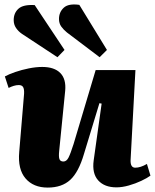

<svg xmlns="http://www.w3.org/2000/svg" viewBox="-20 -834 701 869"><path d="M2 -488Q20 -498 49 -508Q78 -518 110.5 -524.5Q143 -531 171 -531Q226 -531 253 -503.5Q280 -476 275 -423L248 -152Q245 -125 249 -114Q253 -103 267 -103Q281 -103 290 -120.5Q299 -138 313 -182L413 -517H593L571 -109Q570 -75 592 -75Q616 -75 645 -92L661 -39Q646 -28 619.5 -15.5Q593 -3 563 5.5Q533 14 507 14Q453 14 424.5 -17.5Q396 -49 404 -108L440 -365L430 -367L360 -137Q336 -55 298 -20Q260 15 196 15Q131 15 95.5 -26.5Q60 -68 67 -146L89 -410Q90 -431 84.5 -440Q79 -449 65 -449Q54 -449 42.5 -445.5Q31 -442 19 -436ZM283 -687Q268 -699 257.5 -713.5Q247 -728 247 -748Q247 -779 268.5 -799Q290 -819 339 -812L464 -608L431 -575ZM79 -681Q63 -692 52.5 -707.5Q42 -723 42 -743Q42 -775 63.5 -794.5Q85 -814 137 -811L272 -608L240 -575Z"/></svg>

Font: Literata 36pt ExtraBold
Style: Italic
Weight: 800
Italic angle: -2°
Designer: Latin by Veronika Burian and Jose Scaglione. Greek by Irene Vlachou. Cyrillic by Vera Evstafieva
Foundry: TypeTogether
Version: Version 3.002